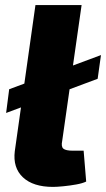

<svg xmlns="http://www.w3.org/2000/svg" viewBox="-20 -720 416 753"><path d="M376 -504 363 -411 4 -277 16 -370ZM300 -700 224 -168Q219 -145 228.5 -137Q238 -129 266 -129H308L318 -8Q304 -1 279 3.5Q254 8 228.5 10.5Q203 13 188 13Q110 13 70 -24.5Q30 -62 38 -127L119 -700Z"/></svg>

Font: Exo 2 ExtraBold
Style: Italic
Weight: 800
Italic angle: -8°
Designer: Natanael Gama
Foundry: Natanael Gama
Version: Version 2.010